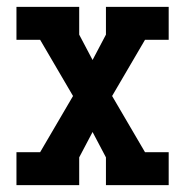

<svg xmlns="http://www.w3.org/2000/svg" viewBox="-20 -540 540 560"><path d="M28 0V-96H97L193 -260L97 -424H28V-520H211V-439L250 -365L289 -439V-520H472V-424H403L307 -260L403 -96H472V0H289V-81L250 -155L211 -81V0Z"/></svg>

Font: Iosevka Gothic
Style: Bold
Weight: 700
Monospace: yes
Designer: Belleve Invis
Foundry: Belleve Invis
Version: Version 15.5.1; ttfautohint (v1.8.4)